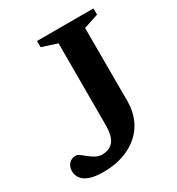

<svg xmlns="http://www.w3.org/2000/svg" viewBox="-167 -789 839 908"><g transform="rotate(-30 252.5 -335.0)"><path d="M399 -222.5Q399 -169.5 380.5 -126.5Q362 -83.5 327 -52.8Q292 -22 243.2 -5.2Q194.5 11.5 134 11.5Q90 11.5 61.5 1.8Q33 -8 19.5 -25.8Q6 -43.5 6 -66.5Q6 -90 20 -105.8Q34 -121.5 58 -121.5Q67.5 -121.5 79 -112.8Q90.5 -104 104.8 -92.5Q119 -81 135.2 -72Q151.5 -63 170 -63Q210 -63 231.8 -89Q253.5 -115 253.5 -178.5V-622L171 -648.5V-682.5H479V-648.5L398.5 -622Z"/></g></svg>

Font: Newsreader SemiBold
Style: Regular
Weight: 600
Designer: Hugues Gentile
Foundry: Production Type
Version: Version 1.003